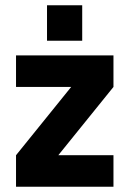

<svg xmlns="http://www.w3.org/2000/svg" viewBox="-20 -711 494 731"><path d="M41 0V-120L251 -380H41V-500H412V-380L202 -120H412V0ZM159 -556V-691H293V-556Z"/></svg>

Font: Titillium Web
Style: Bold
Weight: 700
Designer: Mohamed Gaber, Accademia di Belle Arti di Urbino
Foundry: Kief Type Foundry, Accademia di Belle Arti di Urbino
Version: Version 3.000